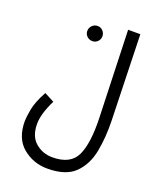

<svg xmlns="http://www.w3.org/2000/svg" viewBox="-166 -793 923 1122"><g transform="rotate(20 295.5 -232.0)"><path d="M305 -606Q305 -626 291.5 -640Q278 -654 259 -654Q239 -654 225 -640Q211 -626 211 -606Q211 -587 225 -573.5Q239 -560 259 -560Q278 -560 291.5 -573.5Q305 -587 305 -606ZM266 230Q381 230 437 174.5Q493 119 510 29Q527 -61 524 -164L509 -694H433L451 -152Q456 4 420 81Q384 158 271 158Q210 158 165.5 119.5Q121 81 121 4Q121 -58 166 -149L105 -181Q66 -110 57 -59.5Q48 -9 48 14Q48 122 113.5 176Q179 230 266 230Z"/></g></svg>

Font: Noto Sans Arabic Condensed
Style: Regular
Weight: 400
Width: 3
Designer: Nadine Chahine
Foundry: Monotype Imaging Inc.
Version: 1.001